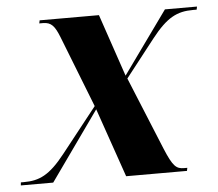

<svg xmlns="http://www.w3.org/2000/svg" viewBox="-66 -584 717 632"><g transform="rotate(-5 292.5 -268.0)"><path d="M-22 0H85L247 -228L326 0H527L529 -10H519C493 -10 482 -18 456 -81L358 -320L455 -444C506 -509 540 -526 593 -526H605L607 -536H501L353 -330L283 -536H87L85 -526H97C125 -526 136 -512 151 -474L243 -239L126 -91C74 -25 40 -10 -11 -10H-21Z"/></g></svg>

Font: Noto Serif Display
Style: Bold Italic
Weight: 700
Italic angle: -12°
Designer: Monotype Design Team
Foundry: Monotype Imaging Inc.
Version: Version 2.009